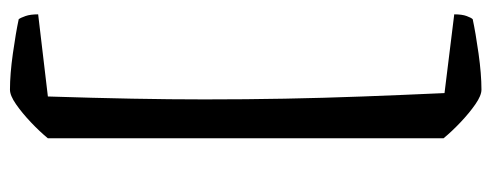

<svg xmlns="http://www.w3.org/2000/svg" viewBox="-328 -512 1010 395"><g transform="rotate(90 177.5 -315.0)"><path d="M165 170Q133 170 90.5 164Q48 158 20 152Q17 148 13.5 138Q10 128 10 112L179 92Q182 -2 183.5 -81Q185 -160 185 -230Q185 -316 183.5 -395.5Q182 -475 179 -555.5Q176 -636 172 -724L10 -744Q10 -760 13.5 -769.5Q17 -779 20 -782Q48 -788 90.5 -794Q133 -800 165 -800Q177 -800 195 -787.5Q213 -775 232 -757Q251 -739 265 -722V92Q251 109 232 127Q213 145 195 157.5Q177 170 165 170Z"/></g></svg>

Font: Texturina 72pt SemiBold
Style: Regular
Weight: 600
Designer: Guillermo Torres Carreño
Foundry: Omnibus-Type
Version: Version 1.002; ttfautohint (v1.8.3)